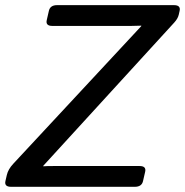

<svg xmlns="http://www.w3.org/2000/svg" viewBox="-38 -720 713 740"><path d="M4.9 0Q-22 0 -17.1 -22L-11.7 -45.4Q-6.8 -67.4 13.2 -88.9L506.3 -619.1L506.8 -621.1Q486.8 -620.1 467.3 -620.1H163.6Q137.2 -620.1 142.1 -642.1L150.4 -678.2Q155.3 -700.2 182.1 -700.2H632.3Q659.2 -700.2 654.3 -678.2L650.9 -663.1Q647.5 -648.4 633.8 -633.3L128.9 -81.1L128.4 -79.1Q142.1 -80.1 168 -80.1H500Q526.4 -80.1 521.5 -58.1L513.2 -22Q508.3 0 481.4 0Z"/></svg>

Font: Istok Web
Style: Italic
Weight: 400
Italic angle: -13°
Designer: Andrey V. Panov
Foundry: Andrey V. Panov
Version: Version 1.0.2g